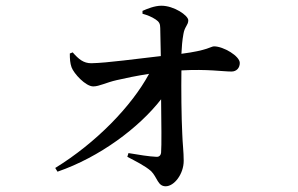

<svg xmlns="http://www.w3.org/2000/svg" viewBox="-20 -602 1040 671"><path d="M181 -2C329 -53 466 -156 543 -255C544 -172 545 -94 543 -69C542 -59 536 -53 526 -54C501 -55 465 -61 429 -67L425 -54C457 -37 486 -23 508 -4C530 18 531 49 559 49C589 49 622 6 622 -40C622 -72 618 -101 617 -134C614 -191 613 -293 614 -356C706 -361 758 -352 789 -352C807 -352 818 -365 818 -382C818 -406 761 -440 728 -440C717 -440 707 -426 614 -414C615 -436 617 -462 621 -483C625 -509 638 -514 638 -531C638 -548 588 -582 544 -582C520 -582 494 -571 478 -564V-554C495 -549 509 -544 524 -534C536 -526 540 -519 540 -504L542 -406C460 -397 355 -382 299 -381C272 -381 255 -395 234 -419L224 -415C224 -396 225 -381 230 -367C238 -345 279 -300 306 -300C327 -300 352 -314 388 -322C418 -329 457 -337 501 -344C440 -231 316 -103 173 -15Z"/></svg>

Font: Noto Serif CJK KR SemiBold
Style: Regular
Weight: 600
Designer: Ryoko NISHIZUKA 西塚涼子 (kana & ideographs); Frank Grießhammer (Latin, Greek & Cyrillic); Wenlong ZHANG 张文龙 (bopomofo); San
Foundry: Adobe
Version: Version 2.001;hotconv 1.1.0;makeotfexe 2.6.0